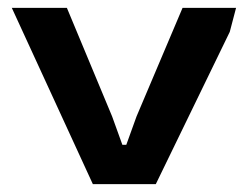

<svg xmlns="http://www.w3.org/2000/svg" viewBox="-20 -468 630 488"><path d="M216 0 10 -448H150L265 -172L291 -100H301L327 -172L444 -448H580L564 -387L376 0Z"/></svg>

Font: Goldman
Style: Regular
Weight: 400
Designer: Jaikishan Patel
Version: Version 1.000; ttfautohint (v1.8.3)